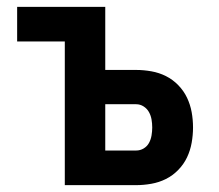

<svg xmlns="http://www.w3.org/2000/svg" viewBox="-20 -540 640 560"><path d="M169 0V-419H30V-520H287V-336H377Q399 -336 421.5 -332Q444 -328 464 -318Q484 -308 500 -291.5Q516 -275 525.5 -255Q535 -235 539 -213Q543 -191 543 -168Q543 -146 539 -123.5Q535 -101 525.5 -81Q516 -61 500 -44.5Q484 -28 464 -18Q444 -8 421.5 -4Q399 0 377 0ZM287 -101H377Q389 -101 399 -107Q409 -113 414.5 -123Q420 -133 422 -145Q424 -157 424 -168Q424 -180 422 -191.5Q420 -203 414.5 -213Q409 -223 399 -229.5Q389 -236 377 -236H287Z"/></svg>

Font: Zed Sans Extended
Style: Bold
Weight: 700
Width: 7
Designer: Belleve Invis
Foundry: Belleve Invis
Version: Version 1.0.0; ttfautohint (v1.8.4)